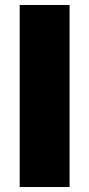

<svg xmlns="http://www.w3.org/2000/svg" viewBox="-20 -750 358 770"><path d="M59 0V-730H259V0Z"/></svg>

Font: M PLUS 2 Black
Style: Regular
Weight: 900
Designer: Coji Morishita
Foundry: UNDERFOREST DESIGN
Version: Version 1.001